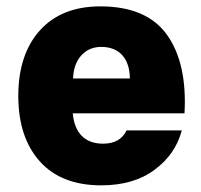

<svg xmlns="http://www.w3.org/2000/svg" viewBox="-20 -568 622 594"><path d="M550.8 -217.3C556.6 -320.3 538.6 -401.4 496.6 -460.4C454.6 -519 385.7 -548.3 290.5 -548.3C210.4 -548.3 147.9 -523.4 103.5 -474.1C59.1 -424.8 36.6 -356.9 36.6 -271.5C36.6 -185.1 59.1 -117.7 103.5 -68.4C147.9 -19 211.4 5.4 293 5.4C360.4 5.4 415.5 -10.7 458.5 -43C501.5 -74.7 529.3 -115.2 542.5 -164.6H371.6C358.4 -137.2 334.5 -123.5 298.8 -123.5C240.7 -123.5 210.4 -158.7 205.1 -217.3ZM206.1 -325.2C207.5 -383.3 241.7 -422.9 293 -422.9C351.6 -422.9 381.3 -384.3 381.8 -325.2Z"/></svg>

Font: Estedad ExtraBold
Style: Regular
Weight: 800
Designer: Amin Abedi
Version: Version 7.3